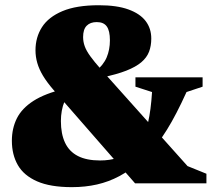

<svg xmlns="http://www.w3.org/2000/svg" viewBox="-20 -718 841 752"><path d="M379 -414.5 251 -352.5Q240 -338.5 232.8 -321Q225.5 -303.5 222 -284Q218.5 -264.5 218.5 -244Q218.5 -193.5 234.8 -159Q251 -124.5 285 -107Q319 -89.5 372 -89.5Q410 -89.5 440.8 -99.8Q471.5 -110 495 -130.5L529 -161.5Q548.5 -190 559.8 -238Q571 -286 575.5 -357.5L510.5 -378.5V-415H773.5V-378.5L710.5 -357.5Q670 -268 634 -210.2Q598 -152.5 559.5 -110L527 -84.5Q488.5 -50 447.2 -28Q406 -6 360 4.5Q314 15 261.5 15Q177 15 125.2 -7.8Q73.5 -30.5 50 -71.2Q26.5 -112 26.5 -166.5Q26.5 -215.5 46.2 -254.8Q66 -294 111.2 -323Q156.5 -352 234 -370.5L353 -437Q385 -463 397.8 -493.2Q410.5 -523.5 410.5 -560Q410.5 -597.5 398.2 -614.5Q386 -631.5 359 -631.5Q333.5 -631.5 319.5 -617.2Q305.5 -603 305.5 -573Q305.5 -554.5 311.8 -537Q318 -519.5 333.5 -498Q349 -476.5 376 -446L714.5 -67.5L788.5 -37.5V0H509L189.5 -366Q164 -395.5 148.5 -421.2Q133 -447 126 -471.5Q119 -496 119 -521Q119 -572 144.5 -611.8Q170 -651.5 224.8 -674.5Q279.5 -697.5 367 -697.5Q437.5 -697.5 483 -681Q528.5 -664.5 550.5 -635.5Q572.5 -606.5 572.5 -567Q572.5 -538.5 563.8 -515.5Q555 -492.5 533.5 -474.2Q512 -456 474.5 -441.2Q437 -426.5 379 -414.5Z"/></svg>

Font: Newsreader ExtraBold
Style: Regular
Weight: 800
Designer: Hugues Gentile
Foundry: Production Type
Version: Version 1.003